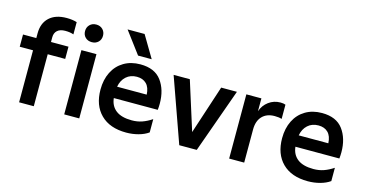

<svg xmlns="http://www.w3.org/2000/svg" viewBox="-83 -1197 3030 1591"><g transform="rotate(15 1432.0 -401.5)"><path d="M336 -777Q386 -777 424 -765V-660Q394 -671 352 -671Q308 -671 284.5 -650Q261 -629 261 -592V-551H411V-446H261V0H135V-446H21V-551H135V-591Q135 -679 188 -728Q241 -777 336 -777Z M522 -551H651V0H522ZM510 -712Q510 -745 531.5 -766.5Q553 -788 587 -788Q621 -788 642.5 -766.5Q664 -745 664 -712Q664 -679 642.5 -658Q621 -637 587 -637Q553 -637 531.5 -658Q510 -679 510 -712Z M759 -277Q759 -362 791.5 -427Q824 -492 884.5 -528Q945 -564 1026 -564Q1149 -564 1206.5 -486.5Q1264 -409 1264 -291Q1264 -264 1261 -237H884Q891 -170 938.5 -133.5Q986 -97 1075 -97Q1122 -97 1162.5 -111Q1203 -125 1245 -153V-39Q1210 -14 1160 -0.5Q1110 13 1056 13Q915 13 837 -64.5Q759 -142 759 -277ZM1140 -335Q1137 -396 1106.5 -426.5Q1076 -457 1024 -457Q969 -457 932.5 -424Q896 -391 886 -335ZM987 -629 847 -816H993L1104 -629Z M1313 -551H1452L1584 -133L1721 -551H1856L1659 0H1509Z M1937 -551H2066V-441Q2084 -494 2128 -526.5Q2172 -559 2229 -559Q2255 -559 2272 -552V-430Q2248 -438 2211 -438Q2143 -438 2104.5 -397.5Q2066 -357 2066 -284V0H1937Z M2317 -277Q2317 -362 2349.5 -427Q2382 -492 2442.5 -528Q2503 -564 2584 -564Q2707 -564 2764.5 -486.5Q2822 -409 2822 -291Q2822 -264 2819 -237H2442Q2449 -170 2496.5 -133.5Q2544 -97 2633 -97Q2680 -97 2720.5 -111Q2761 -125 2803 -153V-39Q2768 -14 2718 -0.5Q2668 13 2614 13Q2473 13 2395 -64.5Q2317 -142 2317 -277ZM2698 -335Q2695 -396 2664.5 -426.5Q2634 -457 2582 -457Q2527 -457 2490.5 -424Q2454 -391 2444 -335Z"/></g></svg>

Font: Application Semibold
Style: Regular
Weight: 600
Designer: Wei Huang
Foundry: Wei Huang
Version: Version 0.012